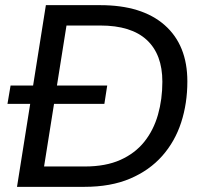

<svg xmlns="http://www.w3.org/2000/svg" viewBox="-20 -725 787 745"><path d="M46 0 158 -705H369Q531 -705 619 -627.5Q707 -550 707 -409Q707 -324 683 -250Q659 -176 609.5 -120Q560 -64 485 -32Q410 0 307 0ZM151 -79H309Q390 -79 447 -104.5Q504 -130 540 -175Q576 -220 593 -280Q610 -340 610 -408Q610 -514 549.5 -570Q489 -626 369 -626H238ZM9 -322 21 -393H396L385 -322Z"/></svg>

Font: Nunito Sans 12pt Medium
Style: Italic
Weight: 500
Italic angle: -9°
Designer: Vernon Adams
Foundry: Vernon Adams
Version: Version 3.101;gftools[0.9.27]